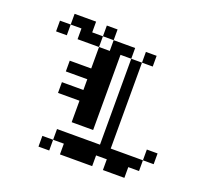

<svg xmlns="http://www.w3.org/2000/svg" viewBox="-105 -685 828 800"><g transform="rotate(20 309.5 -285.5)"><path d="M47.6 -523.8H95.2V-476.2H47.6ZM95.2 -571.4H142.9V-523.8H95.2ZM142.9 -571.4H190.5V-523.8H142.9ZM142.9 -523.8H190.5V-476.2H142.9ZM190.5 -523.8H238.1V-476.2H190.5ZM238.1 -571.4H285.7V-523.8H238.1ZM285.7 -523.8H333.3V-476.2H285.7ZM333.3 -523.8H381V-476.2H333.3ZM428.6 -523.8H476.2V-476.2H428.6ZM381 -476.2H428.6V-428.6H381ZM381 -381H428.6V-333.3H381ZM381 -333.3H428.6V-285.7H381ZM381 -285.7H428.6V-238.1H381ZM381 -238.1H428.6V-190.5H381ZM381 -190.5H428.6V-142.9H381ZM381 -142.9H428.6V-95.2H381ZM381 -428.6H428.6V-381H381ZM285.7 -476.2H333.3V-428.6H285.7ZM238.1 -476.2H285.7V-428.6H238.1ZM285.7 -428.6H333.3V-381H285.7ZM238.1 -428.6H285.7V-381H238.1ZM238.1 -381H285.7V-333.3H238.1ZM285.7 -381H333.3V-333.3H285.7ZM285.7 -333.3H333.3V-285.7H285.7ZM238.1 -333.3H285.7V-285.7H238.1ZM238.1 -285.7H285.7V-238.1H238.1ZM285.7 -238.1H333.3V-190.5H285.7ZM285.7 -285.7H333.3V-238.1H285.7ZM238.1 -238.1H285.7V-190.5H238.1ZM238.1 -190.5H285.7V-142.9H238.1ZM285.7 -190.5H333.3V-142.9H285.7ZM190.5 -381H238.1V-333.3H190.5ZM142.9 -381H190.5V-333.3H142.9ZM190.5 -285.7H238.1V-238.1H190.5ZM142.9 -285.7H190.5V-238.1H142.9ZM381 -95.2H428.6V-47.6H381ZM333.3 -95.2H381V-47.6H333.3ZM285.7 -95.2H333.3V-47.6H285.7ZM238.1 -95.2H285.7V-47.6H238.1ZM190.5 -95.2H238.1V-47.6H190.5ZM142.9 -47.6H190.5V0H142.9ZM333.3 -47.6H381V0H333.3ZM285.7 -47.6H333.3V0H285.7ZM238.1 -47.6H285.7V0H238.1ZM428.6 -95.2H476.2V-47.6H428.6ZM476.2 -95.2H523.8V-47.6H476.2ZM523.8 -95.2H571.4V-47.6H523.8ZM428.6 -47.6H476.2V0H428.6ZM476.2 -47.6H523.8V0H476.2ZM571.4 -142.9H619V-95.2H571.4Z"/></g></svg>

Font: Jacquard 12
Style: Regular
Weight: 400
Designer: Sarah Cadigan-Fried
Version: Version 1.000; ttfautohint (v1.8.4.7-5d5b)